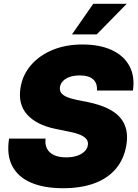

<svg xmlns="http://www.w3.org/2000/svg" viewBox="-20 -970 717 1000"><path d="M308.6 10.3Q209 10.3 141.1 -19Q73.2 -48.3 43.5 -106Q13.7 -163.6 27.3 -248H217.3Q213.4 -217.3 225.1 -195.3Q236.8 -173.3 262 -161.9Q287.1 -150.4 324.2 -150.4Q356.4 -150.4 380.6 -158.4Q404.8 -166.5 419.7 -180.7Q434.6 -194.8 437.5 -213.4Q440.4 -230.5 431.4 -243.7Q422.4 -256.8 399.4 -267.1Q376.5 -277.3 337.4 -284.7L266.6 -299.3Q168.9 -319.8 120.8 -374Q72.8 -428.2 86.9 -513.7Q98.1 -581.1 142.1 -631.6Q186 -682.1 254.6 -710.2Q323.2 -738.3 409.2 -738.3Q499.5 -738.3 562.3 -709.2Q625 -680.2 654.1 -626.2Q683.1 -572.3 672.4 -498.5H484.9Q487.8 -536.1 465.3 -556.6Q442.9 -577.1 395.5 -577.1Q366.2 -577.1 344 -569.6Q321.8 -562 308.6 -548.6Q295.4 -535.2 292.5 -518.1Q289.6 -500.5 297.6 -487.8Q305.7 -475.1 326.4 -465.8Q347.2 -456.5 381.8 -449.2L439 -438Q499 -425.3 540.3 -405.5Q581.5 -385.7 605.5 -357.9Q629.4 -330.1 637.5 -294.4Q645.5 -258.8 638.2 -214.8Q626.5 -142.6 584.2 -92Q542 -41.5 472.4 -15.6Q402.8 10.3 308.6 10.3ZM355 -791 465.8 -950.2H640.1L483.9 -791Z"/></svg>

Font: Inter 24pt Black
Style: Italic
Weight: 900
Italic angle: -9.3988°
Designer: Rasmus Andersson
Foundry: rsms
Version: Version 4.001;git-66647c0bb